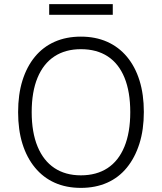

<svg xmlns="http://www.w3.org/2000/svg" viewBox="-20 -905 786 933"><path d="M373 8Q302 8 246 -17Q190 -42 150 -90.5Q110 -139 89 -206.5Q68 -274 68 -360Q68 -446 89 -513.5Q110 -581 149.5 -629Q189 -677 245.5 -702Q302 -727 373 -727Q444 -727 500.5 -702Q557 -677 597 -629Q637 -581 658 -513.5Q679 -446 679 -361Q679 -275 657.5 -207Q636 -139 596.5 -90.5Q557 -42 500.5 -17Q444 8 373 8ZM373 -53Q449 -53 502.5 -88Q556 -123 584.5 -192Q613 -261 613 -360Q613 -459 585 -527.5Q557 -596 503.5 -631Q450 -666 373 -666Q298 -666 244.5 -631Q191 -596 162.5 -527.5Q134 -459 134 -360Q134 -262 162.5 -193Q191 -124 244.5 -88.5Q298 -53 373 -53ZM219 -833V-885H528V-833Z"/></svg>

Font: Nunitoga
Style: Light
Weight: 300
Designer: Vernon Adams
Foundry: Vernon Adams
Version: Version 1.0